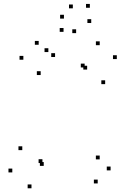

<svg xmlns="http://www.w3.org/2000/svg" viewBox="-20 -964 660 1002"><path d="M489.9 -6.7V-26.7H469.9V-6.7ZM557.2 -74.8V-94.8H537.2V-74.8ZM500.3 -132.2V-152.2H480.3V-132.2ZM208.2 -98.3V-118.3H188.2V-98.3ZM201.4 -113.1V-133.1H181.4V-113.1ZM528.8 -524.9V-544.9H508.8V-524.9ZM589.6 -655.7V-675.7H569.6V-655.7ZM500.4 -728.2V-748.2H480.4V-728.2ZM232.4 -692.3V-712.3H212.4V-692.3ZM267.4 -666.5V-686.5H247.4V-666.5ZM181.9 -730.4V-750.4H161.9V-730.4ZM101.9 -652.3V-672.3H81.9V-652.3ZM192.3 -572.4V-592.4H172.3V-572.4ZM421.7 -612V-632H401.7V-612ZM434.8 -600.9V-620.9H414.8V-600.9ZM96.3 -180.5V-200.5H76.3V-180.5ZM44.2 -64.2V-84.2H24.2V-64.2ZM144.3 18.6V-1.4H124.3V18.6ZM313.7 -866.9V-886.9H293.7V-866.9ZM360.1 -920.5V-940.5H340.1V-920.5ZM448.9 -923.5V-943.5H428.9V-923.5ZM456.1 -843.9V-863.9H436.1V-843.9ZM377.3 -791.1V-811.1H357.3V-791.1ZM311.6 -797.8V-817.8H291.6V-797.8Z"/></svg>

Font: Monaspace Radon Dots Var
Style: Regular
Weight: 400
Designer: Riley Cran and the Lettermatic Team
Version: Version 1.100 (Monaspace Radon Dots)